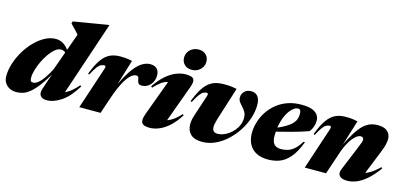

<svg xmlns="http://www.w3.org/2000/svg" viewBox="-72 -1179 3438 1634"><g transform="rotate(15 1647.0 -362.5)"><path d="M455.5 -367.5Q443 -404 426.2 -418.8Q409.5 -433.5 386 -433.5Q361.5 -433.5 336 -412.8Q310.5 -392 286.5 -358.2Q262.5 -324.5 243.5 -284.8Q224.5 -245 213.2 -206.5Q202 -168 202 -138.5Q202 -116 207.5 -108Q213 -100 230 -100Q239 -100 250 -104.8Q261 -109.5 274.5 -120.8Q288 -132 302.8 -150.2Q317.5 -168.5 334.5 -195Q351.5 -221.5 369.5 -257.5L489 -591.5Q480.5 -602.5 468 -615.8Q455.5 -629 441.8 -643.2Q428 -657.5 414.5 -671L419.5 -690L717.5 -740H730L495.5 -41.5L439.5 -74.5Q464.5 -75.5 491.2 -83Q518 -90.5 550.2 -113Q582.5 -135.5 623.5 -182.5L633.5 -174.5Q573 -74.5 506 -29.8Q439 15 379.5 15Q338.5 15 322.5 -7.2Q306.5 -29.5 319 -67.5L377 -240L385 -239Q338 -156.5 299.8 -105.8Q261.5 -55 229.5 -29Q197.5 -3 168.8 6Q140 15 111 15Q76 15 49.8 1Q23.5 -13 8.8 -38Q-6 -63 -6 -94.5Q-6 -148.5 12.2 -206.2Q30.5 -264 62.5 -318Q94.5 -372 136.5 -415.2Q178.5 -458.5 226 -484Q273.5 -509.5 323 -509.5Q363 -509.5 398.5 -484Q434 -458.5 464 -398Z M787 -374.5Q790.5 -386 788.5 -392.5Q786.5 -399 777.5 -399Q764 -399 749 -392Q734 -385 716 -362Q698 -339 673 -290L662 -295Q693 -377.5 725.8 -423.8Q758.5 -470 798 -488.8Q837.5 -507.5 888.5 -507.5Q910.5 -507.5 926.8 -506.5Q943 -505.5 958.5 -503Q974 -500.5 994.5 -496L906.5 -207.5L908 -232Q956 -341.5 998.2 -402Q1040.5 -462.5 1078.8 -486.2Q1117 -510 1152.5 -510Q1192 -510 1212.5 -489.5Q1233 -469 1233 -430.5Q1233 -398 1218.8 -371.5Q1204.5 -345 1180.8 -329.8Q1157 -314.5 1127.5 -314.5Q1108 -314.5 1099.2 -324Q1090.5 -333.5 1087.5 -353Q1085.5 -373 1079.2 -379.8Q1073 -386.5 1061.5 -386.5Q1048 -386.5 1032.5 -377.5Q1017 -368.5 1000.5 -349.8Q984 -331 967 -301.8Q950 -272.5 932.5 -232.2Q915 -192 897.5 -139.5L850.5 0H663Z M1222 -89 1355.5 -450.5 1388 -402Q1354.5 -405 1330.2 -400.2Q1306 -395.5 1280.8 -377.2Q1255.5 -359 1218.5 -321L1207.5 -330Q1250.5 -393 1294.5 -431.2Q1338.5 -469.5 1382.5 -487Q1426.5 -504.5 1469 -504.5Q1525 -504.5 1537.8 -482.8Q1550.5 -461 1532.5 -412L1397.5 -42.5L1340.5 -74.5Q1367 -75 1395 -80.8Q1423 -86.5 1456 -106.5Q1489 -126.5 1529 -170.5L1539 -163Q1499 -99 1455.5 -59.8Q1412 -20.5 1368.5 -2.8Q1325 15 1284.5 15Q1229.5 15 1215.8 -9.2Q1202 -33.5 1222 -89ZM1415 -639Q1415 -666 1428.5 -688.2Q1442 -710.5 1466 -723.8Q1490 -737 1520.5 -737Q1560 -737 1584 -713.2Q1608 -689.5 1608 -652.5Q1608 -625.5 1594.5 -603.5Q1581 -581.5 1557.5 -568Q1534 -554.5 1503 -554.5Q1463.5 -554.5 1439.2 -578.5Q1415 -602.5 1415 -639Z M2121.5 -408Q2121.5 -350.5 2101.5 -290.5Q2081.5 -230.5 2046 -176Q2010.5 -121.5 1963.2 -78.2Q1916 -35 1861 -10Q1806 15 1748 15Q1678.5 15 1645.2 -17.8Q1612 -50.5 1612 -104.5Q1612 -143 1627.5 -188L1689 -374.5Q1692.5 -386 1690.5 -392.5Q1688.5 -399 1679.5 -399Q1666 -399 1651.2 -391.8Q1636.5 -384.5 1618.8 -361.5Q1601 -338.5 1576 -290L1564.5 -295.5Q1588.5 -356.5 1612.5 -397.2Q1636.5 -438 1664 -462.2Q1691.5 -486.5 1725.8 -497Q1760 -507.5 1804.5 -507.5Q1826.5 -507.5 1843.8 -506.5Q1861 -505.5 1878.2 -503.2Q1895.5 -501 1916 -496.5L1824.5 -207Q1817.5 -184.5 1813.8 -166.2Q1810 -148 1810 -134Q1810 -109 1822.2 -97.2Q1834.5 -85.5 1858.5 -85.5Q1881.5 -85.5 1906.8 -94.8Q1932 -104 1955.8 -121Q1979.5 -138 1999 -161.5Q2018.5 -185 2029.8 -213.5Q2041 -242 2041 -274.5Q2041 -304.5 2029 -325.2Q2017 -346 2001.2 -362.8Q1985.5 -379.5 1973.5 -396Q1961.5 -412.5 1961.5 -434Q1961.5 -464 1983 -487Q2004.5 -510 2042.5 -510Q2081 -510 2101.2 -484Q2121.5 -458 2121.5 -408Z M2466.5 -471Q2449 -471 2430.2 -458.2Q2411.5 -445.5 2393.5 -421.5Q2375.5 -397.5 2361.5 -363.8Q2347.5 -330 2339.2 -287.2Q2331 -244.5 2331 -195Q2331 -146 2350.5 -122.8Q2370 -99.5 2411.5 -99.5Q2441 -99.5 2469.5 -107.5Q2498 -115.5 2526.2 -139.2Q2554.5 -163 2582 -209H2595.5Q2560.5 -116.5 2518.5 -68.2Q2476.5 -20 2429.5 -2.5Q2382.5 15 2329 15Q2263 15 2220.8 -9Q2178.5 -33 2158.5 -74.5Q2138.5 -116 2138.5 -168Q2138.5 -214.5 2152.8 -263Q2167 -311.5 2195 -355.5Q2223 -399.5 2264.8 -434.5Q2306.5 -469.5 2361.8 -489.8Q2417 -510 2485.5 -510Q2548 -510 2582.5 -495.8Q2617 -481.5 2630.8 -458.8Q2644.5 -436 2644.5 -411.5Q2644.5 -383 2635.2 -357.2Q2626 -331.5 2609.5 -310.5Q2577.5 -298.5 2537 -286.2Q2496.5 -274 2452.2 -262.2Q2408 -250.5 2363 -239.2Q2318 -228 2276.5 -218.5L2279.5 -244.5Q2332 -264.5 2369 -283Q2406 -301.5 2430.2 -319Q2454.5 -336.5 2467.8 -354Q2481 -371.5 2486.2 -390.2Q2491.5 -409 2491.5 -429.5Q2491.5 -445 2488.5 -454Q2485.5 -463 2480.2 -467Q2475 -471 2466.5 -471Z M2659.5 -290 2648.5 -295Q2679.5 -377.5 2712.2 -423.8Q2745 -470 2784.5 -488.8Q2824 -507.5 2875 -507.5Q2897 -507.5 2913.2 -506.5Q2929.5 -505.5 2945 -503Q2960.5 -500.5 2981 -496L2904 -246.5L2900.5 -249.5Q2938.5 -331 2971 -382.5Q3003.5 -434 3033.5 -461.5Q3063.5 -489 3094 -499.5Q3124.5 -510 3158 -510Q3217.5 -510 3244.8 -483.2Q3272 -456.5 3272 -417.5Q3272 -398 3266.5 -371.5Q3261 -345 3241.5 -297L3139.5 -42.5L3085.5 -79Q3111 -78 3138.2 -83.2Q3165.5 -88.5 3199.8 -108.8Q3234 -129 3279 -172.5L3288.5 -163.5Q3242.5 -100 3198 -60.5Q3153.5 -21 3110.5 -3Q3067.5 15 3026.5 15Q2975 15 2957.2 -7.8Q2939.5 -30.5 2954.5 -66.5L3040 -274Q3057.5 -316 3062.8 -331.8Q3068 -347.5 3068 -355.5Q3068 -368 3061 -374.2Q3054 -380.5 3041.5 -380.5Q3026 -380.5 3009 -369Q2992 -357.5 2974.5 -336Q2957 -314.5 2941 -285.2Q2925 -256 2911.5 -221L2837 0H2649.5L2773.5 -374.5Q2777 -386 2775 -392.5Q2773 -399 2764 -399Q2750.5 -399 2735.5 -392Q2720.5 -385 2702.5 -362Q2684.5 -339 2659.5 -290Z"/></g></svg>

Font: Newsreader 60pt ExtraBold
Style: Italic
Weight: 800
Italic angle: -17°
Designer: Hugues Gentile
Foundry: Production Type
Version: Version 1.003